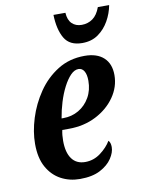

<svg xmlns="http://www.w3.org/2000/svg" viewBox="-86 -817 660 886"><g transform="rotate(-10 244.0 -373.5)"><path d="M217 10Q168 10 128 -11.5Q88 -33 64 -76Q40 -119 40 -185Q40 -242 59.5 -304.5Q79 -367 116.5 -422Q154 -477 209 -511.5Q264 -546 335 -546Q393 -546 424.5 -517Q456 -488 456 -435Q456 -380 423 -332.5Q390 -285 333.5 -256Q277 -227 206 -227H175Q170 -205 170 -177Q170 -122 191.5 -92.5Q213 -63 254 -63Q294 -63 326.5 -87.5Q359 -112 376 -141Q386 -131 386 -110Q386 -85 367.5 -57Q349 -29 312 -9.5Q275 10 217 10ZM189 -280Q229 -280 261.5 -299Q294 -318 313.5 -352Q333 -386 333 -430Q333 -459 323.5 -475Q314 -491 297 -491Q278 -491 260 -472.5Q242 -454 226 -423Q210 -392 198.5 -354.5Q187 -317 181 -280ZM336 -606Q277 -606 253 -647Q229 -688 227 -757H283Q285 -723 302.5 -706Q320 -689 348 -689Q377 -689 399.5 -705Q422 -721 435 -757H488Q481 -719 461.5 -684.5Q442 -650 411 -628Q380 -606 336 -606Z"/></g></svg>

Font: Noto Serif ExtraCondensed
Style: Bold Italic
Weight: 700
Width: 2
Italic angle: -12°
Designer: Monotype Design Team
Foundry: Monotype Imaging Inc.
Version: Version 2.013; ttfautohint (v1.8.4.7-5d5b)